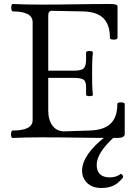

<svg xmlns="http://www.w3.org/2000/svg" viewBox="-20 -686 686 959"><path d="M43 3Q38 3 36 -6Q34 -15 36 -24.5Q38 -34 43 -34Q143 -34 143 -86V-575Q143 -629 44 -629Q39 -629 37 -638.5Q35 -648 37 -657Q39 -666 44 -666Q112 -663 181 -663Q268 -663 354.5 -664.5Q441 -666 529 -666Q567 -666 567 -655V-497Q567 -491 557.5 -489Q548 -487 538.5 -489Q529 -491 529 -497Q529 -563 496 -595.5Q463 -628 392 -629L241 -632Q221 -633 221 -609V-333H349Q387 -333 398.5 -345Q410 -357 410 -391V-424Q410 -429 418.5 -430.5Q427 -432 435.5 -430.5Q444 -429 444 -424Q441 -397 440.5 -371Q440 -345 440 -318Q440 -292 440.5 -265.5Q441 -239 444 -212Q444 -208 435.5 -206.5Q427 -205 418.5 -206.5Q410 -208 410 -212V-251Q410 -282 395 -289.5Q380 -297 349 -297H221V-133Q221 -87 242.5 -58Q264 -29 303 -30L427 -34Q498 -36 532 -68Q566 -100 566 -166Q566 -172 575 -174Q584 -176 593.5 -174Q603 -172 603 -166V-17Q603 3 567 3Q470 3 373.5 1.5Q277 0 180 0Q111 0 43 3ZM486 253Q441 253 415.5 228Q390 203 390 167Q390 87 508 -5H554Q463 77 463 137Q463 200 529 200Q561 200 584 182Q595 187 595 200Q572 229 547 241Q522 253 486 253Z"/></svg>

Font: Junicode SmExp
Style: Regular
Weight: 400
Width: 6
Designer: Peter S. Baker
Version: Version 2.205; ttfautohint (v1.8.4)